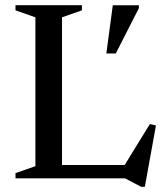

<svg xmlns="http://www.w3.org/2000/svg" viewBox="-20 -690 641 743"><path d="M540.5 33H526.5L463.5 0H40V-20L117 -47V-623L40 -650V-670H297V-650L220 -623V-51.5H462.5L560 -210L583.5 -204.5ZM391.5 -483 416.5 -669.5H517.5V-658.5L428 -483Z"/></svg>

Font: Newsreader Text Medium
Style: Regular
Weight: 500
Designer: Hugues Gentile
Foundry: Production Type
Version: Version 1.002